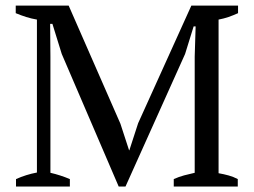

<svg xmlns="http://www.w3.org/2000/svg" viewBox="-20 -683 929 703"><path d="M850.6 0H616.2V-27.3Q634.8 -35.6 653.8 -40.8Q672.9 -45.9 692.9 -50.3V-475.6L696.3 -586.4H689L657.7 -485.4L439.5 0H414.6L206.1 -485.4L171.9 -595.7H163.6L164.6 -475.6V-50.3Q182.1 -46.4 200.2 -40.5Q218.3 -34.7 235.8 -27.3V0H38.6V-27.3Q75.7 -43.9 115.2 -51.3V-611.3Q95.2 -614.7 75.7 -620.8Q56.2 -627 37.6 -634.8V-662.6H231.4L420.9 -230L452.6 -132.8H453.6L485.8 -231.9L680.7 -662.6H851.6V-634.8Q834.5 -627 816.7 -620.8Q798.8 -614.7 780.3 -611.3V-48.8Q799.8 -45.4 817.4 -40.5Q835 -35.6 850.6 -27.3Z"/></svg>

Font: PT Astra Serif
Style: Regular
Weight: 400
Designer: A.Korolkova, I. Chaeva
Foundry: ParaType Ltd
Version: Version 1.002